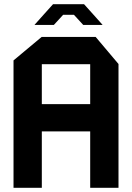

<svg xmlns="http://www.w3.org/2000/svg" viewBox="-20 -889 626 909"><path d="M44 0V-603L177 -714H433L541 -586V0H407V-267H178V0ZM178 -585V-396H407V-585ZM186 -819 231 -869H378L423 -819L465 -772V-771H374L330 -819H279L235 -771H144V-772Z"/></svg>

Font: Foldit Thin SemiBold
Style: Regular
Weight: 600
Version: Version 1.003